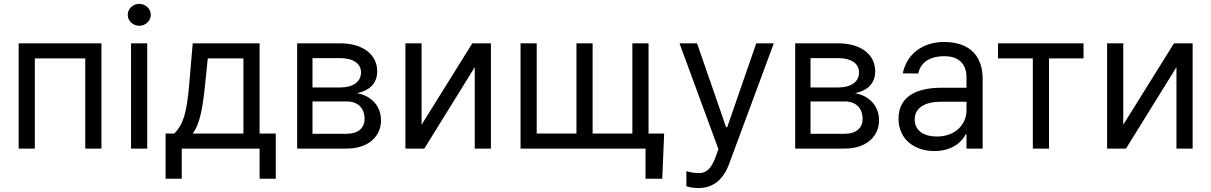

<svg xmlns="http://www.w3.org/2000/svg" viewBox="-20 -770 6277 995"><path d="M76.7 0H160.5V-467.3H421.9V0H505.7V-545.5H76.7Z M659.1 0H742.9V-545.5H659.1ZM642 -693.2C642 -661.9 669 -636.4 701.7 -636.4C734.4 -636.4 761.4 -661.9 761.4 -693.2C761.4 -724.4 734.4 -750 701.7 -750C669 -750 642 -724.4 642 -693.2Z M838.1 156.2H921.9V0H1325.3V156.2H1409.1V-78.1H1325.3V-545.5H978.7L960.2 -329.5C947.1 -176.8 927.6 -124.3 883.5 -78.1H838.1ZM978.7 -78.1C1017 -128.6 1030.9 -215.6 1042.6 -329.5L1056.8 -467.3H1241.5V-78.1Z M1519.9 0H1777C1887.8 0 1954.5 -62.5 1954.5 -146.3C1954.5 -231.9 1889.6 -278.1 1829.5 -286.9C1891 -299.7 1934.7 -334.2 1934.7 -400.6C1934.7 -487.6 1860.1 -545.5 1742.9 -545.5H1519.9ZM1599.4 -76.7V-244.3H1777C1834.5 -244.3 1869.3 -209.9 1869.3 -153.4C1869.3 -105.8 1834.5 -76.7 1777 -76.7ZM1599.4 -316.8V-468.8H1742.9C1810 -468.8 1850.9 -440.7 1850.9 -394.9C1850.9 -346.2 1810 -316.8 1742.9 -316.8Z M2164.8 -123.6V-545.5H2081V0H2179L2440.3 -421.9V0H2524.1V-545.5H2427.6Z M3421.9 -78.1H3340.9V-545.5H3257.1V-78.1H3051.1V-545.5H2967.3V-78.1H2761.4V-545.5H2677.6V0H3325.3V156.2H3411.9Z M3598 204.5C3673.7 204.5 3726.9 164.4 3758.5 79.5L3990.1 -545.5H3899.1L3748.6 -110.8H3742.9L3592.3 -545.5H3501.4L3703.1 2.8L3687.5 45.5C3665.1 106.5 3638.8 126.8 3602.3 127.1C3589.1 127.5 3560.4 124.3 3536.9 117.2V194.6C3545.5 198.9 3569.6 204.5 3598 204.5Z M4100.9 0H4358C4468.8 0 4535.5 -62.5 4535.5 -146.3C4535.5 -231.9 4470.5 -278.1 4410.5 -286.9C4471.9 -299.7 4515.6 -334.2 4515.6 -400.6C4515.6 -487.6 4441.1 -545.5 4323.9 -545.5H4100.9ZM4180.4 -76.7V-244.3H4358C4415.5 -244.3 4450.3 -209.9 4450.3 -153.4C4450.3 -105.8 4415.5 -76.7 4358 -76.7ZM4180.4 -316.8V-468.8H4323.9C4391 -468.8 4431.8 -440.7 4431.8 -394.9C4431.8 -346.2 4391 -316.8 4323.9 -316.8Z M4822.4 12.8C4917.6 12.8 4967.3 -38.4 4984.4 -73.9H4988.6V0H5072.4V-359.4C5072.4 -532.7 4940.3 -552.6 4870.7 -552.6C4788.4 -552.6 4683.9 -511.4 4658.4 -389.9L4738.6 -389.2C4750 -443.2 4793.7 -478.7 4873.6 -478.7C4950.6 -478.7 4988.6 -437.9 4988.6 -367.9V-315.3H4858.7C4745.7 -315.3 4636.4 -279.8 4636.4 -154.8C4636.4 -48.3 4718.8 12.8 4822.4 12.8ZM4720.2 -150.6C4720.2 -214.5 4777.7 -242.9 4858 -242.9H4988.6V-197.4C4988.6 -129.3 4934.7 -62.5 4835.2 -62.5C4768.5 -62.5 4720.2 -92.3 4720.2 -150.6Z M5152 -467.3H5332.4V0H5416.2V-467.3H5595.2V-545.5H5152Z M5801.1 -123.6V-545.5H5717.3V0H5815.3L6076.7 -421.9V0H6160.5V-545.5H6063.9Z"/></svg>

Font: Margiela Sans
Style: Regular
Weight: 400
Designer: Stefan Endress, Andreas Faust
Version: Version 1.100;FEAKit 1.0